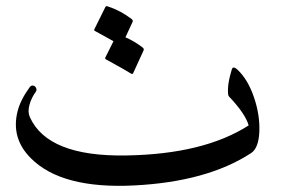

<svg xmlns="http://www.w3.org/2000/svg" viewBox="-20 -599 966 627"><path d="M755.4 -371.6Q789.6 -339.4 809.3 -281.5Q829.1 -223.6 826.9 -169.2Q824.7 -114.7 799.3 -98.6Q655.8 -5.4 418 6.6Q180.2 18.6 80.1 -83Q15.1 -148.4 37.6 -236.3Q46.9 -272.9 77.1 -314.5Q82.5 -321.3 89.1 -319.3Q95.7 -317.4 98.1 -311Q100.6 -304.7 97.2 -299.8Q82.5 -279.8 76.2 -256.6Q69.8 -233.4 77.6 -216.3Q135.7 -87.4 390.6 -91.3Q645.5 -95.2 792 -189.5Q781.7 -227.1 727.1 -284.7Q723.6 -288.6 724.6 -311.5Q725.6 -334.5 736.8 -371.6Q740.7 -385.3 755.4 -371.6ZM324.2 -576.2Q326.2 -580.1 332 -578.1Q374 -564.5 410.2 -536.6Q415 -532.7 413.1 -527.8L389.6 -477.1Q419.4 -464.4 445.8 -443.8Q450.7 -439.9 449.2 -435.1L414.6 -359.4Q412.6 -355 404.3 -360.8Q396 -366.7 326.7 -404.8Q322.3 -407.2 323.7 -410.6L350.6 -464.4Q331.1 -475.6 290.5 -497.6Q286.1 -500 288.1 -503.4Z"/></svg>

Font: Amiri
Style: Slanted
Weight: 400
Italic angle: 9°
Designer: Khaled Hosny
Version: Version 000.107